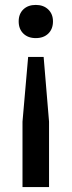

<svg xmlns="http://www.w3.org/2000/svg" viewBox="-20 -571 291 781"><path d="M195.5 -484Q195.5 -453 176.5 -434.5Q157.5 -416 125.5 -416Q94 -416 75 -434.5Q56 -453 56 -484Q56 -514.5 75 -532.8Q94 -551 125.5 -551Q157 -551 176.2 -532.5Q195.5 -514 195.5 -484ZM94.5 -339.5H157.5L179.5 -76V190H71.5V-76Z"/></svg>

Font: Encode Sans Semi Condensed Medium
Style: Regular
Weight: 500
Width: 4
Designer: Multiple Designers
Foundry: Impallari Type
Version: Version 2.000